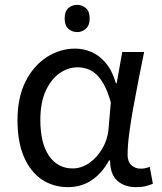

<svg xmlns="http://www.w3.org/2000/svg" viewBox="-20 -757 665 790"><path d="M298 -737Q318 -737 333.5 -723.5Q349 -710 349 -681Q349 -653 333.5 -639Q318 -625 298 -625Q276 -625 261 -639Q246 -653 246 -681Q246 -710 261 -723.5Q276 -737 298 -737ZM260 13Q199 13 152 -18.5Q105 -50 78.5 -111.5Q52 -173 52 -262Q52 -356 85 -421.5Q118 -487 172.5 -522Q227 -557 290 -557Q324 -557 356.5 -543Q389 -529 415.5 -497.5Q442 -466 457 -414H460L483 -543H573Q562 -490 550.5 -431Q539 -372 528.5 -314.5Q518 -257 511.5 -206.5Q505 -156 505 -119Q505 -92 520.5 -77.5Q536 -63 559 -63Q568 -63 578 -65Q588 -67 596 -71L609 -1Q598 4 581 8.5Q564 13 540 13Q492 13 462.5 -13.5Q433 -40 433 -97H429Q367 13 260 13ZM279 -64Q315 -64 347.5 -86.5Q380 -109 402 -147.5Q424 -186 427 -232L436 -335Q424 -379 408.5 -407.5Q393 -436 375 -452Q357 -468 337.5 -474Q318 -480 299 -480Q260 -480 225 -455.5Q190 -431 168 -383Q146 -335 146 -263Q146 -168 181.5 -116Q217 -64 279 -64Z"/></svg>

Font: hexuhindi05
Style: Book
Weight: 400
Designer: Jelle Bosma - Monotype Design Team
Foundry: Monotype Imaging Inc.
Version: Version 2.003